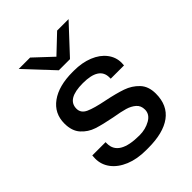

<svg xmlns="http://www.w3.org/2000/svg" viewBox="-208 -830 950 950"><g transform="rotate(-45 267.0 -355.0)"><path d="M305 -575H227L91 -720H171L266 -631L360 -720H440ZM473 -382 472 -364H379V-373Q379 -446 266 -446Q154 -446 154 -379Q154 -348 186 -333.5Q218 -319 284 -306Q347 -293 387.5 -279Q428 -265 456.5 -235Q485 -205 485 -154Q485 -72 429 -31Q373 10 268 10H253Q190 10 143 -9.5Q96 -29 70.5 -62.5Q45 -96 45 -138L46 -160H139V-150Q139 -65 282 -65Q324 -65 357.5 -84Q391 -103 391 -136Q391 -164 372.5 -180Q354 -196 327 -204Q300 -212 252 -220Q190 -232 152 -244.5Q114 -257 87 -287Q60 -317 60 -369Q60 -440 116 -480.5Q172 -521 269 -521H278Q335 -521 379.5 -503Q424 -485 448.5 -453Q473 -421 473 -382Z"/></g></svg>

Font: Chivo
Style: Regular
Weight: 400
Designer: Hector Gatti
Foundry: Omnibus-Type
Version: Version 1.006; ttfautohint (v1.4.1)